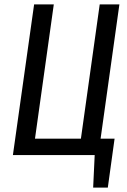

<svg xmlns="http://www.w3.org/2000/svg" viewBox="-20 -709 582 878"><path d="M526 -689 440 -75H504L473 149H406L413 0H39L136 -689H226L140 -75H350L436 -689Z"/></svg>

Font: Fira Sans Extra Condensed
Style: Italic
Weight: 400
Width: 3
Italic angle: -8°
Designer: Carrois Corporate & Edenspiekermann AG
Foundry: Carrois Corporate GbR & Edenspiekermann AG
Version: Version 4.203